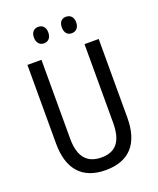

<svg xmlns="http://www.w3.org/2000/svg" viewBox="-163 -1090 912 1106"><g transform="rotate(-20 292.5 -537.5)"><path d="M163 -942C163 -908 183 -891 207 -891C232 -891 251 -908 251 -942C251 -976 232 -992 207 -992C183 -992 163 -977 163 -942ZM334 -942C334 -908 352 -891 377 -891C402 -891 422 -908 422 -942C422 -976 402 -992 377 -992C353 -992 334 -977 334 -942ZM511 -325V-807H424V-325C424 -214 383 -160 294 -160C206 -160 160 -212 160 -324V-807H74V-325C74 -166 150 -83 292 -83C438 -83 511 -168 511 -325Z"/></g></svg>

Font: Noto Sans Kannada UI Condensed
Style: Regular
Weight: 400
Width: 3
Designer: Jelle Bosma - Monotype Design Team
Foundry: Monotype Imaging Inc.
Version: Version 2.005